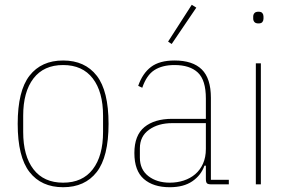

<svg xmlns="http://www.w3.org/2000/svg" viewBox="-20 -771 1205 803"><path d="M244 12Q153 12 103.5 -51.5Q54 -115 54 -253Q54 -391 103.5 -454.5Q153 -518 244 -518Q335 -518 384.5 -454.5Q434 -391 434 -253Q434 -115 384.5 -51.5Q335 12 244 12ZM244 -7Q325 -7 368 -63Q411 -119 411 -219V-287Q411 -387 368 -443Q325 -499 244 -499Q163 -499 120 -443Q77 -387 77 -287V-219Q77 -119 120 -63Q163 -7 244 -7Z M864 0Q850 0 845.5 -4.5Q841 -9 841 -23V-78H835Q821 -38 784.5 -13Q748 12 690 12Q621 12 581.5 -22.5Q542 -57 542 -131Q542 -205 584 -239.5Q626 -274 700 -274H841V-359Q841 -436 807.5 -467.5Q774 -499 710 -499Q659 -499 626 -478Q593 -457 575 -404L558 -412Q576 -464 611.5 -491Q647 -518 710 -518Q786 -518 824 -480.5Q862 -443 862 -362V-19H937V0ZM690 -7Q721 -7 748.5 -16Q776 -25 796.5 -42.5Q817 -60 829 -86.5Q841 -113 841 -148V-256H700Q642 -256 603.5 -228.5Q565 -201 565 -151V-112Q565 -62 600.5 -34.5Q636 -7 690 -7ZM698 -587 683 -597 782 -751 801 -739Z M1061 -673Q1049 -673 1044 -679Q1039 -685 1039 -693V-702Q1039 -710 1044 -716Q1049 -722 1061 -722Q1073 -722 1077.5 -716Q1082 -710 1082 -702V-693Q1082 -685 1077.5 -679Q1073 -673 1061 -673ZM1050 -506H1071V0H1050Z"/></svg>

Font: IBM Plex Sans Cond Thin
Style: Regular
Weight: 100
Width: 3
Designer: Mike Abbink, Paul van der Laan, Pieter van Rosmalen
Foundry: Bold Monday
Version: Version 1.3